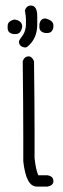

<svg xmlns="http://www.w3.org/2000/svg" viewBox="-20 -691 230 697"><path d="M84 -486.3Q96.2 -486.3 103.5 -468.8Q105.5 -304.2 105.5 -212.9V-117.2Q109.9 -74.7 119.1 -54.7H152.3Q173.8 -51.3 173.8 -33.2Q173.8 -17.6 152.3 -13.7H113.3Q74.7 -13.7 64.5 -105.5V-197.3Q64.5 -302.2 62.5 -468.8Q68.8 -486.3 84 -486.3ZM91.8 -670.9Q115.2 -670.9 115.2 -631.8V-602.5Q115.2 -549.3 78.1 -520.5Q74.7 -518.6 70.3 -518.6Q48.8 -522 48.8 -540Q48.8 -544.9 64.5 -565.4Q74.2 -583.5 74.2 -602.5V-622.1Q74.2 -631.3 70.3 -653.3Q76.7 -670.9 91.8 -670.9ZM144.5 -624Q173.8 -617.2 173.8 -598.6V-592.8Q170.4 -571.3 152.3 -571.3H144.5Q123 -574.7 123 -592.8V-602.5Q126.5 -624 144.5 -624ZM33.2 -620.1Q60.5 -615.7 60.5 -594.7V-592.8Q55.7 -567.4 37.1 -567.4H29.3Q7.8 -570.8 7.8 -588.9V-596.7Q7.8 -615.2 33.2 -620.1Z"/></svg>

Font: CEF Fonts CJK
Style: Regular
Weight: 400
Designer: PartyBoss (派对大魔王)
Version: Release 2.25